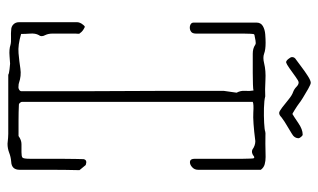

<svg xmlns="http://www.w3.org/2000/svg" viewBox="-192 -674 866 523"><g transform="rotate(90 241.5 -412.0)"><path d="M371 1Q361 0 355 -0.5Q349 -1 344 -1H183Q181 -3 168 -4.5Q155 -6 153 -6Q150 -6 132 -4.5Q114 -3 102 -7Q95 -9 82 -8.5Q69 -8 61 -9Q52 -9 46 -15Q40 -21 40 -30V-189Q40 -191 40.5 -193Q41 -195 42 -197Q43 -200 47.5 -205.5Q52 -211 54 -209Q65 -204 70 -196Q72 -195 71.5 -191.5Q71 -188 71 -184V-122Q71 -110 75 -102Q81 -91 75 -84Q70 -75 71 -61Q72 -47 72 -36Q102 -27 124.5 -29Q147 -31 166.5 -34Q186 -37 206 -30Q209 -29 214 -29Q219 -28 223.5 -30.5Q228 -33 228 -37Q228 -59 228 -102Q228 -145 228 -199.5Q228 -254 227.5 -312.5Q227 -371 227 -425.5Q227 -480 227 -523Q227 -566 227 -588L232 -623Q226 -634 227 -646Q228 -658 226 -669Q223 -668 209 -667.5Q195 -667 178 -667Q161 -667 146 -667Q131 -667 126 -667Q119 -667 113 -668.5Q107 -670 101 -674Q98 -676 90 -674.5Q82 -673 77 -672Q72 -672 72 -667Q72 -665 71.5 -660.5Q71 -656 71 -641.5Q71 -627 71 -596.5Q71 -566 71 -512Q71 -501 63.5 -497.5Q56 -494 48.5 -496.5Q41 -499 41 -506Q41 -528 41 -560Q41 -592 41 -624Q41 -656 41 -677Q41 -689 50.5 -694.5Q60 -700 73 -701Q86 -702 96 -702Q115 -702 125.5 -698Q136 -694 152 -698Q172 -703 198.5 -701.5Q225 -700 242 -701Q253 -698 274 -697.5Q295 -697 314 -698Q333 -699 338 -701Q340 -702 351.5 -701.5Q363 -701 407 -702Q418 -702 427 -699.5Q436 -697 442 -689Q442 -689 442 -685V-518Q442 -508 434.5 -501.5Q427 -495 419.5 -496Q412 -497 412 -509Q412 -563 412 -594Q412 -625 412 -640Q412 -655 411.5 -660Q411 -665 411 -668Q410 -673 405 -670Q402 -667 397 -665.5Q392 -664 387 -666Q376 -674 364 -674Q309 -667 286 -668.5Q263 -670 257 -667Q257 -642 257 -597Q257 -552 257 -494Q257 -436 257 -374Q257 -312 257 -253Q257 -194 257 -146Q257 -98 257 -69Q257 -40 257 -38Q257 -36 259.5 -33Q262 -30 264 -30Q285 -29 307 -29Q329 -29 350 -29Q361 -37 372 -37Q383 -37 394 -37Q405 -37 408.5 -39.5Q412 -42 412 -60Q412 -71 412 -94Q412 -117 412 -142Q412 -167 412.5 -185.5Q413 -204 413 -206Q415 -217 429 -212L443 -195Q442 -155 442 -114Q442 -73 442 -32Q442 -10 420 -9Q407 -8 395.5 -3.5Q384 1 371 1ZM287 -739Q283 -739 272.5 -747Q262 -755 250.5 -764.5Q239 -774 230 -777Q222 -780 216 -786Q210 -792 204 -792Q200 -792 188.5 -783.5Q177 -775 165.5 -767Q154 -759 150 -758Q146 -757 140.5 -763.5Q135 -770 135 -774Q135 -781 142 -785Q149 -790 161.5 -799.5Q174 -809 186.5 -817Q199 -825 205 -825Q209 -825 221.5 -818Q234 -811 246 -803.5Q258 -796 260 -794Q268 -788 278.5 -781.5Q289 -775 290 -775Q297 -779 314.5 -791Q332 -803 346 -803Q349 -803 352.5 -798.5Q356 -794 356 -792Q356 -780 343 -773Q327 -763 319 -758.5Q311 -754 303 -748Q301 -747 296.5 -743Q292 -739 287 -739Z"/></g></svg>

Font: Sankofa Display
Style: Regular
Weight: 400
Designer: Batsirai Madzonga
Foundry: Batsirai Madzonga
Version: Version 1.000; ttfautohint (v1.8.4.7-5d5b)